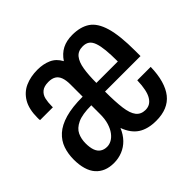

<svg xmlns="http://www.w3.org/2000/svg" viewBox="-133 -704 880 880"><g transform="rotate(-45 307.0 -263.5)"><path d="M149 12Q120 12 98 3Q76 -6 60.5 -23.5Q45 -41 37 -68Q29 -95 29 -130Q29 -167 40 -199Q51 -231 77.5 -255Q104 -279 149 -292Q194 -305 262 -305V-385Q262 -411 255.5 -429Q249 -447 235 -455.5Q221 -464 199 -464Q170 -464 155 -451.5Q140 -439 135.5 -419Q131 -399 131 -375V-367H48Q47 -371 47 -374.5Q47 -378 47 -382Q47 -439 67.5 -473.5Q88 -508 123 -523.5Q158 -539 203 -539Q240 -539 269.5 -526Q299 -513 316 -481Q336 -511 363.5 -525Q391 -539 428 -539Q481 -539 514.5 -516.5Q548 -494 564.5 -438Q581 -382 581 -282V-249H351Q351 -183 356.5 -140.5Q362 -98 378 -78Q394 -58 423 -58Q439 -58 451 -65Q463 -72 472 -86.5Q481 -101 486 -124.5Q491 -148 492 -181H579Q578 -133 567.5 -96.5Q557 -60 538 -36Q519 -12 490 0Q461 12 423 12Q369 12 335 -10Q301 -32 283 -81Q270 -50 250 -29.5Q230 -9 204 1.5Q178 12 149 12ZM179 -63Q194 -63 208.5 -71Q223 -79 235 -95Q247 -111 254.5 -135Q262 -159 262 -191V-249Q203 -249 172.5 -234.5Q142 -220 131 -196.5Q120 -173 120 -144Q120 -117 126.5 -99Q133 -81 146.5 -72Q160 -63 179 -63ZM351 -305H490Q490 -349 487 -379.5Q484 -410 477 -430Q470 -450 457.5 -459Q445 -468 425 -468Q395 -468 379 -448.5Q363 -429 357 -392.5Q351 -356 351 -305Z"/></g></svg>

Font: Archivo ExtraCondensed Medium
Style: Regular
Weight: 500
Width: 2
Designer: Hector Gatti
Foundry: Omnibus-Type
Version: Version 2.001